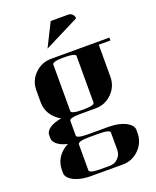

<svg xmlns="http://www.w3.org/2000/svg" viewBox="-176 -783 968 1192"><g transform="rotate(-20 307.5 -187.0)"><path d="M57.1 0V-20Q57.1 -51.3 102.1 -74.2Q134.3 -87.9 163.1 -91.8Q142.1 -102.1 122.1 -122.1Q77.1 -167 77.1 -230V-307.1Q77.1 -372.6 122.1 -416Q167 -460.9 231 -460.9H615.2V-441.9H538.1V-231Q538.1 -167 493.2 -122.1Q448.2 -77.1 384.8 -77.1H288.1Q210.9 -77.1 210.9 -58.1V39.1Q210.9 58.1 288.1 58.1H422.9Q485.8 58.1 532.2 80.1Q577.1 104.5 577.1 134.8V153.8Q577.1 218.3 532.2 263.2Q487.3 308.1 423.8 308.1H210.9Q148.4 308.1 102.1 286.1Q57.1 261.7 57.1 231V212.9Q57.1 147.5 102.1 104Q124 82 147.9 71.8Q120.6 65.4 102.1 56.2Q57.1 31.7 57.1 0ZM210.9 97.2V269Q210.9 288.1 288.1 288.1H346.2Q377.9 288.1 399.9 266.1Q422.9 243.2 422.9 210.9V96.2Q422.9 77.1 346.2 77.1H288.1Q210.9 77.1 210.9 97.2ZM231 -115.2Q231 -96.2 308.1 -96.2Q384.8 -96.2 384.8 -115.2V-422.9Q384.8 -441.9 308.1 -441.9Q231 -441.9 231 -422.9ZM231 -527.8 308.1 -682.1H423.8Q439.9 -682.1 451.2 -670.9Q461.9 -660.2 461.9 -644Z"/></g></svg>

Font: Hjet
Style: Regular
Weight: 400
Designer: T. Christopher White
Version: Version 1.2